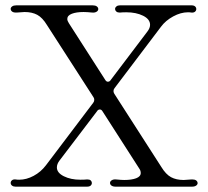

<svg xmlns="http://www.w3.org/2000/svg" viewBox="-20 -699 780 719"><path d="M38 0Q30 0 25 -4Q20 -8 20 -14Q20 -20 25 -24Q30 -28 39 -27Q43 -26 52 -26Q79 -26 106 -40.5Q133 -55 152 -80L329 -314Q333 -319 333 -325Q333 -331 330 -335L156 -605Q139 -633 119.5 -643.5Q100 -654 72 -654Q65 -654 43 -652H39Q30 -652 25 -656Q20 -660 20 -666Q20 -671 25.5 -675Q31 -679 41 -679H327Q337 -679 342.5 -675Q348 -671 348 -665Q348 -659 341.5 -655Q335 -651 325 -652Q305 -654 293 -654Q266 -654 249 -647.5Q232 -641 232 -628Q232 -621 238 -612L374 -400Q378 -393 384 -393Q391 -393 395 -400L532 -581Q542 -594 542 -606Q542 -627 516 -640Q490 -653 453 -653Q438 -653 430 -652H427Q420 -652 415.5 -656Q411 -660 411 -666Q411 -671 416 -675Q421 -679 429 -679H697Q706 -679 710.5 -675Q715 -671 715 -665Q715 -659 710 -655Q705 -651 696 -652Q692 -653 684 -653Q657 -653 628.5 -637.5Q600 -622 583 -599L409 -369Q405 -364 405 -358Q405 -353 408 -348L584 -74Q601 -46 620.5 -35.5Q640 -25 668 -25Q675 -25 697 -27H701Q710 -27 715 -23Q720 -19 720 -13Q720 -8 714.5 -4Q709 0 699 0H413Q403 0 397.5 -4Q392 -8 392 -14Q392 -20 398.5 -24Q405 -28 415 -27Q435 -25 445 -25Q473 -25 490 -31.5Q507 -38 507 -51Q507 -60 502 -67L364 -282Q360 -289 354 -289Q347 -289 343 -282L203 -98Q193 -85 193 -72Q193 -52 219 -39Q245 -26 281 -26Q297 -26 305 -27H308Q316 -27 320 -23Q324 -19 324 -14Q324 -8 319.5 -4Q315 0 306 0Z"/></svg>

Font: Hina Mincho
Style: Regular
Weight: 400
Designer: satsuyako
Foundry: satsuyako
Version: Version 1.100